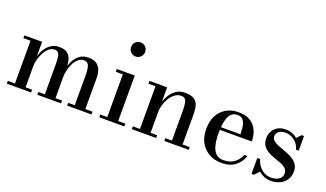

<svg xmlns="http://www.w3.org/2000/svg" viewBox="-73 -1233 2915 1719"><g transform="rotate(20 1384.0 -373.5)"><path d="M203.5 -460V-26.5H265.5V0H34.5V-26.5H102.5V-433.5H34.5V-460ZM488.5 -319.5V-26.5H551V0H325V-26.5H387V-307Q387 -349 383.5 -377.2Q380 -405.5 368.8 -419.2Q357.5 -433 334 -433Q305 -433 281 -412.8Q257 -392.5 239.8 -361Q222.5 -329.5 213 -294.2Q203.5 -259 203.5 -228.5L189 -227.5Q189 -260.5 198.2 -302Q207.5 -343.5 228.2 -381.8Q249 -420 282.8 -444.8Q316.5 -469.5 365 -469.5Q414 -469.5 440.8 -450.2Q467.5 -431 478 -397Q488.5 -363 488.5 -319.5ZM773 -319.5V-26.5H841V0H609.5V-26.5H672V-307Q672 -349 667.2 -377.2Q662.5 -405.5 649.5 -419.2Q636.5 -433 613 -433Q583 -433 559.8 -412.8Q536.5 -392.5 520.8 -361Q505 -329.5 496.8 -294.2Q488.5 -259 488.5 -228.5L472 -227.5Q472 -260.5 480.2 -302Q488.5 -343.5 508 -381.8Q527.5 -420 560.8 -444.8Q594 -469.5 644 -469.5Q693 -469.5 721 -450.2Q749 -431 761 -397Q773 -363 773 -319.5Z M1034.5 -622.5Q1007 -622.5 987.2 -642.5Q967.5 -662.5 967.5 -690Q967.5 -718 987.2 -737.5Q1007 -757 1034.5 -757Q1062.5 -757 1082 -737.5Q1101.5 -718 1101.5 -690Q1101.5 -662.5 1082 -642.5Q1062.5 -622.5 1034.5 -622.5ZM1086 -460V-26.5H1154V0H915V-26.5H982V-433.5H915V-460Z M1394.5 -460V-26.5H1457.5V0H1225.5V-26.5H1293.5V-433.5H1225.5V-460ZM1699.5 -319.5V-26.5H1767.5V0H1535V-26.5H1598V-303Q1598 -345 1594.2 -373.8Q1590.5 -402.5 1578.2 -417.2Q1566 -432 1540.5 -432Q1508 -432 1481 -412.2Q1454 -392.5 1434.8 -361Q1415.5 -329.5 1405 -293.5Q1394.5 -257.5 1394.5 -224.5L1377 -223Q1377 -256.5 1387.2 -298.5Q1397.5 -340.5 1419.8 -379.5Q1442 -418.5 1477.5 -444Q1513 -469.5 1564 -469.5Q1621.5 -469.5 1650.5 -450.2Q1679.5 -431 1689.5 -397Q1699.5 -363 1699.5 -319.5Z M2080 10Q2015.5 10 1963.5 -18.5Q1911.5 -47 1881 -100.8Q1850.5 -154.5 1850.5 -230Q1850.5 -305.5 1879 -359Q1907.5 -412.5 1957.8 -441Q2008 -469.5 2073.5 -469.5Q2145.5 -469.5 2189.2 -440.8Q2233 -412 2252.8 -365Q2272.5 -318 2272.5 -263.5H1918V-289.5H2155Q2154.5 -314.5 2152.2 -341.5Q2150 -368.5 2142.2 -391.5Q2134.5 -414.5 2118.2 -429Q2102 -443.5 2073.5 -443.5Q2041 -443.5 2020.2 -427Q1999.5 -410.5 1988 -381.2Q1976.5 -352 1971.8 -314Q1967 -276 1967 -233Q1967 -188.5 1972.5 -149.8Q1978 -111 1991.8 -81.5Q2005.5 -52 2029.2 -35.8Q2053 -19.5 2090 -19.5Q2152.5 -19.5 2192.8 -49.8Q2233 -80 2251.5 -128H2281Q2261.5 -68.5 2212.5 -29.2Q2163.5 10 2080 10Z M2369.5 10V-141.5H2396.5Q2406 -106 2427.5 -78Q2449 -50 2479 -34Q2509 -18 2544 -18Q2571.5 -18 2595 -26.5Q2618.5 -35 2632.8 -52Q2647 -69 2647 -93.5Q2647 -123.5 2627.8 -141.2Q2608.5 -159 2578.8 -170.8Q2549 -182.5 2515.2 -194Q2481.5 -205.5 2451.8 -222Q2422 -238.5 2403 -265.8Q2384 -293 2384 -337Q2384 -371 2399.2 -401.2Q2414.5 -431.5 2445.8 -450.2Q2477 -469 2524 -469Q2557 -469 2585 -458.2Q2613 -447.5 2634.5 -429.5L2672.5 -469.5H2695.5V-330H2669Q2663 -358.5 2643.8 -383.8Q2624.5 -409 2594.5 -425Q2564.5 -441 2525 -441Q2503.5 -441 2485.2 -433.2Q2467 -425.5 2456 -411.2Q2445 -397 2445 -377.5Q2445 -352 2464.8 -335.8Q2484.5 -319.5 2515.8 -307.5Q2547 -295.5 2582 -283Q2617 -270.5 2648.2 -252.8Q2679.5 -235 2699.2 -208Q2719 -181 2719 -139Q2719 -92.5 2696.2 -59Q2673.5 -25.5 2636 -7.8Q2598.5 10 2552.5 10Q2518.5 10 2488 -2Q2457.5 -14 2433 -34.5L2392.5 10Z"/></g></svg>

Font: Bodoni Moda 9pt Medium
Style: Regular
Weight: 500
Designer: Owen Earl
Foundry: indestructible type
Version: Version 2.005